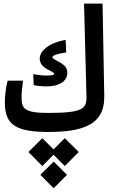

<svg xmlns="http://www.w3.org/2000/svg" viewBox="-20 -713 626 1043"><path d="M246.6 3.9C477.5 3.9 548.8 -64 546.4 -193.8L537.1 -693.4H436.5L449.7 -189C451.7 -120.6 426.8 -99.6 240.7 -99.6C112.3 -99.6 97.2 -124 97.2 -181.2C97.2 -210.9 100.6 -245.6 105 -274.9H21.5C12.2 -240.2 6.3 -193.4 6.3 -156.2C6.3 -31.2 70.8 3.9 246.6 3.9ZM235.4 -243.7C291 -243.7 345.7 -266.1 345.7 -316.9C345.7 -339.4 337.4 -356.9 299.8 -377C274.9 -390.6 264.6 -396 264.6 -402.8C264.6 -410.2 286.1 -420.4 339.8 -428.2L336.4 -496.1C234.4 -478 195.8 -429.7 195.8 -395C195.8 -371.1 209 -352.5 236.8 -336.9C267.6 -319.8 274.4 -318.8 274.4 -311.5C274.4 -306.2 265.6 -302.7 232.4 -302.7C209 -302.7 186.5 -305.7 160.6 -310.1L163.1 -250.5C180.7 -246.6 206.5 -243.7 235.4 -243.7ZM332 37.6 271 98.6 210 37.6 134.3 112.8 210 189 271 127.4 332 189 407.7 112.8ZM271.5 164.6 199.2 236.8 271.5 309.6 343.8 236.8Z"/></svg>

Font: Cascadia Code PL
Style: Regular
Weight: 400
Monospace: yes
Designer: Aaron Bell
Foundry: Saja Typeworks
Version: Version 2404.023